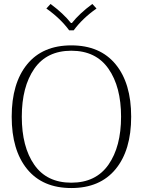

<svg xmlns="http://www.w3.org/2000/svg" viewBox="-20 -939 721 969"><path d="M214 -896 235 -919Q300 -871 338 -823H343Q381 -871 446 -919L467 -896Q396 -846 352 -786H329Q285 -846 214 -896ZM39 -350Q39 -519 117 -614.5Q195 -710 340 -710Q485 -710 563.5 -614.5Q642 -519 642 -350Q642 -181 563.5 -85.5Q485 10 340 10Q195 10 117 -85.5Q39 -181 39 -350ZM591 -350Q591 -501 527.5 -592Q464 -683 340 -683Q216 -683 153 -592Q90 -501 90 -350Q90 -198 153 -107.5Q216 -17 340 -17Q464 -17 527.5 -108Q591 -199 591 -350Z"/></svg>

Font: Trirong ExtraLight
Style: Regular
Weight: 275
Designer: Katatrad Team
Foundry: CadsonDemak
Version: Version 1.001